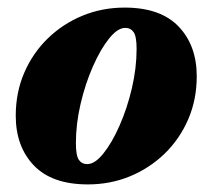

<svg xmlns="http://www.w3.org/2000/svg" viewBox="-20 -471 560 506"><path d="M308.5 -451Q403 -451 450.8 -401Q498.5 -351 498.5 -270Q498.5 -208.5 476 -156.5Q453.5 -104.5 413.8 -66Q374 -27.5 322.2 -6.2Q270.5 15 211.5 15Q117 15 69.2 -35Q21.5 -85 21.5 -166Q21.5 -227.5 44 -279.5Q66.5 -331.5 106.2 -370Q146 -408.5 197.8 -429.8Q249.5 -451 308.5 -451ZM210 -38.5Q230 -38.5 252.5 -66.5Q275 -94.5 295 -139.8Q315 -185 327.5 -238.2Q340 -291.5 340 -342Q340 -375 332.2 -386.2Q324.5 -397.5 310 -397.5Q290 -397.5 267.5 -369.5Q245 -341.5 225 -296.2Q205 -251 192.5 -197.8Q180 -144.5 180 -94Q180 -61 187.8 -49.8Q195.5 -38.5 210 -38.5Z"/></svg>

Font: Newsreader Text ExtraBold
Style: Italic
Weight: 800
Italic angle: -17°
Designer: Hugues Gentile
Foundry: Production Type
Version: Version 1.001